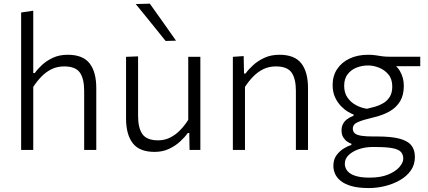

<svg xmlns="http://www.w3.org/2000/svg" viewBox="-20 -798 2278 1022"><path d="M92.5 0Q92.5 -55.5 92.5 -107Q92.5 -158.5 92.5 -219.5V-494Q92.5 -557 92.5 -616.2Q92.5 -675.5 92.5 -731.5L157 -741Q157 -681 157 -620.2Q157 -559.5 157 -494V-409H165Q180 -430.5 204.5 -453Q229 -475.5 262.8 -491Q296.5 -506.5 340.5 -506.5Q421 -506.5 456.8 -460.8Q492.5 -415 492.5 -329Q492.5 -296.5 492.5 -272.5Q492.5 -248.5 492.5 -219.5Q492.5 -161 492.5 -108.2Q492.5 -55.5 492.5 0H428Q428 -55.5 428 -108Q428 -160.5 428 -217V-315Q428 -379 405 -411.8Q382 -444.5 321.5 -444.5Q284.5 -444.5 254.5 -429.8Q224.5 -415 200.5 -390.2Q176.5 -365.5 157 -335.5V-217Q157 -158 157 -106.8Q157 -55.5 157 0Z M803 10.5Q722.5 10.5 686.8 -35.5Q651 -81.5 651 -167.5Q651 -200 651 -224.2Q651 -248.5 651 -271.5Q651 -314.5 651 -351.5Q651 -388.5 651 -423.5Q651 -458.5 651 -495.5L715 -498Q715 -443 715 -389.5Q715 -336 715 -276.5V-180.5Q715 -116.5 738.2 -83.8Q761.5 -51 822 -51Q856.5 -51 885.8 -65.8Q915 -80.5 939 -105.2Q963 -130 982 -160V-276.5Q982 -336 982 -388Q982 -440 982 -495.5H1046.5Q1046.5 -440 1046.5 -387.5Q1046.5 -335 1046.5 -271.5V-219.5Q1046.5 -158.5 1046.5 -107Q1046.5 -55.5 1046.5 0H989L987.5 -90H979.5Q964 -68 938.8 -44.8Q913.5 -21.5 879.5 -5.5Q845.5 10.5 803 10.5ZM861.5 -580Q835 -613 808.8 -645.5Q782.5 -678 756 -710.8Q729.5 -743.5 702.5 -776.5L777.5 -778.5Q812.5 -729.5 847.2 -680.5Q882 -631.5 917 -581.5Z M1219.5 0Q1219.5 -55.5 1219.5 -107Q1219.5 -158.5 1219.5 -219.5V-269.5Q1219.5 -324 1219.5 -381.5Q1219.5 -439 1219.5 -495.5L1277 -499.5L1279 -406.5H1287Q1302.5 -428.5 1327.8 -451.5Q1353 -474.5 1387.8 -490.5Q1422.5 -506.5 1467.5 -506.5Q1548 -506.5 1583.8 -460.8Q1619.5 -415 1619.5 -329Q1619.5 -296.5 1619.5 -272.5Q1619.5 -248.5 1619.5 -219.5Q1619.5 -161 1619.5 -108.2Q1619.5 -55.5 1619.5 0H1555Q1555 -55.5 1555 -108Q1555 -160.5 1555 -217V-315Q1555 -379 1532 -411.8Q1509 -444.5 1448.5 -444.5Q1411.5 -444.5 1381.5 -429.8Q1351.5 -415 1327.5 -390.2Q1303.5 -365.5 1284 -335.5V-217Q1284 -158 1284 -106.8Q1284 -55.5 1284 0Z M1943.5 203Q1888.5 203 1852 192.8Q1815.5 182.5 1794 165.2Q1772.5 148 1763.5 127Q1754.5 106 1754.5 85Q1754.5 51 1771.2 28.2Q1788 5.5 1810.5 -8Q1833 -21.5 1850.5 -26.5V-33Q1841.5 -35.5 1829.2 -43.5Q1817 -51.5 1807.5 -66.2Q1798 -81 1798 -104Q1798 -122.5 1805.2 -137.2Q1812.5 -152 1826.8 -163Q1841 -174 1862 -182V-188.5Q1851 -192 1832.8 -202.8Q1814.5 -213.5 1795.8 -232.5Q1777 -251.5 1763.8 -279.5Q1750.5 -307.5 1750.5 -345.5Q1750.5 -394 1774.5 -430.2Q1798.5 -466.5 1841.2 -486.5Q1884 -506.5 1939.5 -506.5Q1962 -506.5 1979 -503.8Q1996 -501 2014 -498.5Q2032 -496 2058 -496H2217V-445.5Q2167 -445.5 2118.8 -445.5Q2070.5 -445.5 2022 -445.5L2041 -477Q2088 -455.5 2108.8 -419.8Q2129.5 -384 2129.5 -341Q2129.5 -292 2109.8 -259Q2090 -226 2053.8 -205.2Q2017.5 -184.5 1968 -173Q1912 -160 1885 -148.2Q1858 -136.5 1858 -113.5Q1858 -97 1869 -88Q1880 -79 1904.2 -75.2Q1928.5 -71.5 1968 -71.5H1990Q2060.5 -71.5 2104.2 -60.5Q2148 -49.5 2168.2 -25.8Q2188.5 -2 2188.5 37.5Q2188.5 78.5 2166.8 109.5Q2145 140.5 2108.5 161.2Q2072 182 2029 192.5Q1986 203 1943.5 203ZM1947.5 147.5Q2006.5 147.5 2046.2 131Q2086 114.5 2106.2 91Q2126.5 67.5 2126.5 46.5Q2126.5 25 2114.5 11.2Q2102.5 -2.5 2070.5 -9Q2038.5 -15.5 1978 -15.5H1958.5Q1923 -15 1890.2 -4Q1857.5 7 1836.5 26.8Q1815.5 46.5 1815.5 73Q1815.5 87.5 1822 101Q1828.5 114.5 1843.8 125Q1859 135.5 1884.5 141.5Q1910 147.5 1947.5 147.5ZM1933 -219Q1953.5 -223.5 1977 -230.2Q2000.5 -237 2021.2 -249.5Q2042 -262 2055 -283.2Q2068 -304.5 2068 -337.5Q2068 -377.5 2047.2 -402Q2026.5 -426.5 1997 -438Q1967.5 -449.5 1940.5 -449.5Q1906 -449.5 1877 -437.8Q1848 -426 1830 -402.2Q1812 -378.5 1812 -341.5Q1812 -304 1829.8 -278.5Q1847.5 -253 1875.2 -238.2Q1903 -223.5 1933 -219Z"/></svg>

Font: Commissioner Thin Light
Style: Regular
Weight: 300
Version: Version 1.000